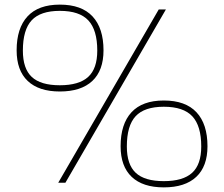

<svg xmlns="http://www.w3.org/2000/svg" viewBox="-20 -791 970 831"><path d="M263 0 698 -750H667L232 0ZM689 -356Q596 -356 549 -305Q502 -254 502 -158Q502 -71 550 -25.5Q598 20 689 20Q781 20 829.5 -25.5Q878 -71 878 -158Q878 -254 830.5 -305Q783 -356 689 -356ZM689 -329Q774 -329 812.5 -287.5Q851 -246 851 -157Q851 -79 811.5 -43Q772 -7 689 -7Q606 -7 567.5 -43Q529 -79 529 -157Q529 -247 567 -288Q605 -329 689 -329ZM239 -771Q146 -771 99 -720Q52 -669 52 -573Q52 -486 100 -440.5Q148 -395 239 -395Q331 -395 379.5 -440.5Q428 -486 428 -573Q428 -669 380.5 -720Q333 -771 239 -771ZM239 -744Q324 -744 362.5 -702.5Q401 -661 401 -572Q401 -494 361.5 -458Q322 -422 239 -422Q156 -422 117.5 -458Q79 -494 79 -572Q79 -662 117 -703Q155 -744 239 -744Z"/></svg>

Font: Solide Mirage
Style: Mono
Weight: 400
Width: 6
Designer: Jérémy Landes
Foundry: Velvetyne Type Foundry
Version: Version 1.1